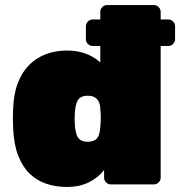

<svg xmlns="http://www.w3.org/2000/svg" viewBox="-20 -730 713 760"><path d="M244 10Q201 10 163.5 -2.5Q126 -15 97.5 -42.5Q69 -70 52 -114Q35 -158 32 -221Q31 -244 31 -261Q31 -278 32 -300Q34 -359 51 -402.5Q68 -446 96.5 -474Q125 -502 163 -516Q201 -530 244 -530Q286 -530 319.5 -517.5Q353 -505 377 -483V-548H347Q336 -548 328 -556Q320 -564 320 -575V-626Q320 -637 328 -645Q336 -653 347 -653H377V-683Q377 -694 385 -702Q393 -710 404 -710H589Q600 -710 608 -702Q616 -694 616 -683V-653H646Q657 -653 665 -645Q673 -637 673 -626V-575Q673 -564 665 -556Q657 -548 646 -548H616V-27Q616 -16 608 -8Q600 0 589 0H419Q408 0 400 -8Q392 -16 392 -27V-57Q370 -28 333 -9Q296 10 244 10ZM327 -169Q346 -169 356.5 -176Q367 -183 371.5 -196Q376 -209 377 -227Q379 -250 379 -264.5Q379 -279 377 -301Q376 -317 370.5 -328Q365 -339 354.5 -345Q344 -351 327 -351Q309 -351 298.5 -344Q288 -337 283.5 -324Q279 -311 277 -293Q274 -260 277 -227Q279 -209 283.5 -196Q288 -183 298.5 -176Q309 -169 327 -169Z"/></svg>

Font: Rubik Black
Style: Regular
Weight: 900
Designer: Hubert and Fischer
Foundry: Hubert and Fischer
Version: Version 2.300;gftools[0.9.30]